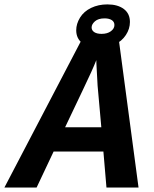

<svg xmlns="http://www.w3.org/2000/svg" viewBox="-71 -839 691 859"><path d="M548.8 0H405.3L391.6 -161.1H168.9L92.8 0H-51.3L293 -658.7H460.9ZM359.9 -569.8Q352.1 -549.8 337.2 -516.6Q322.3 -483.4 220.2 -269.5H382.3L365.7 -455.1L360.4 -552.7ZM371.1 -624.5Q324.2 -624.5 297.1 -645.8Q270 -667 270 -703.6Q270 -732.4 287.1 -760.3Q304.2 -788.1 336.7 -803.7Q369.1 -819.3 409.2 -819.3Q455.6 -819.3 482.9 -798.8Q510.3 -778.3 510.3 -740.7Q510.3 -710 492.2 -682.4Q474.1 -654.8 442.4 -639.6Q410.6 -624.5 371.1 -624.5ZM440.9 -727.1Q440.9 -741.7 428.7 -749.3Q416.5 -756.8 397 -756.8Q368.7 -756.8 353.8 -743.7Q338.9 -730.5 338.9 -716.3Q338.9 -703.1 350.6 -695.3Q362.3 -687.5 383.3 -687.5Q409.2 -687.5 425 -699.2Q440.9 -710.9 440.9 -727.1Z"/></svg>

Font: Liberation Mono
Style: Bold Italic
Weight: 700
Italic angle: -12°
Monospace: yes
Designer: Steve Matteson
Foundry: Ascender Corporation
Version: Version 2.1.5